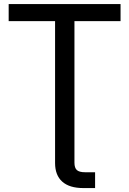

<svg xmlns="http://www.w3.org/2000/svg" viewBox="-20 -748 654 972"><path d="M402.3 204.1Q331.5 204.1 295.2 171.6Q258.8 139.2 258.8 77.1V-76.2H356.9V75.7Q356.9 101.6 368.9 112.8Q380.9 124 411.1 124Q419.9 124 436.8 124Q453.6 124 461.4 124V204.1Q450.7 204.1 435.5 204.1Q420.4 204.1 402.3 204.1ZM23.9 -641.1V-727.5H590.3V-641.1H356.9V0H258.8V-641.1Z"/></svg>

Font: Inter Cardless Display
Style: Regular
Weight: 400
Designer: Rasmus Andersson
Foundry: rsms
Version: Version 4.001;git-9221beed3